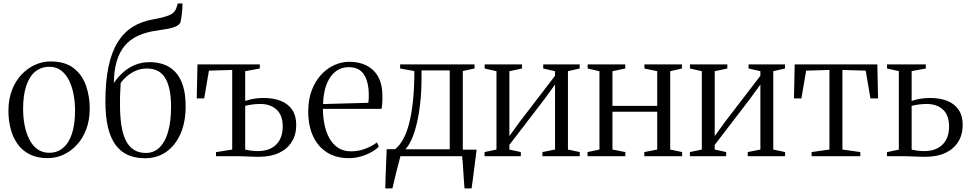

<svg xmlns="http://www.w3.org/2000/svg" viewBox="-20 -872 5421 1072"><path d="M27 -253Q27 -318.5 47.2 -370Q67.5 -421.5 101.2 -456.8Q135 -492 176.8 -510.5Q218.5 -529 261.5 -529Q342.5 -529 390.8 -491.8Q439 -454.5 460 -394.2Q481 -334 481 -266Q481 -200.5 461 -148.8Q441 -97 407.5 -61.5Q374 -26 332.5 -7.5Q291 11 247.5 11Q187 11 144.8 -10.8Q102.5 -32.5 76.8 -69.8Q51 -107 39 -154.5Q27 -202 27 -253ZM254.5 -19Q299.5 -19 332 -46Q364.5 -73 381.8 -125.8Q399 -178.5 399 -256Q399 -300.5 391 -343.8Q383 -387 366 -422Q349 -457 321.8 -478Q294.5 -499 255.5 -499Q210 -499 177.2 -472.5Q144.5 -446 126.8 -393.5Q109 -341 109 -263Q109 -217.5 117.2 -174Q125.5 -130.5 142.8 -95.5Q160 -60.5 187.8 -39.8Q215.5 -19 254.5 -19Z M789.5 11.5Q737.5 11.5 696.5 -5.8Q655.5 -23 626.8 -61Q598 -99 583.2 -159.5Q568.5 -220 568.5 -306.5Q568.5 -418 585.8 -499.5Q603 -581 636.8 -635.8Q670.5 -690.5 720.5 -721.8Q770.5 -753 835.5 -764Q896 -774.5 926.8 -787.8Q957.5 -801 966 -831.5L972.5 -852.5H999Q999 -834.5 997.5 -816Q996 -797.5 993.5 -779.8Q991 -762 987 -745.5Q978.5 -731.5 960.5 -723.8Q942.5 -716 916 -711Q889.5 -706 855 -701Q795.5 -693 751 -672.5Q706.5 -652 676.8 -617Q647 -582 631.8 -530.2Q616.5 -478.5 615.5 -408.5Q639 -443 668.8 -469.2Q698.5 -495.5 735.2 -510.2Q772 -525 816.5 -525Q856.5 -525 892.8 -512.8Q929 -500.5 956.8 -472.2Q984.5 -444 1000.5 -396.5Q1016.5 -349 1016.5 -279Q1016.5 -190 987.8 -124.8Q959 -59.5 908 -24Q857 11.5 789.5 11.5ZM794.5 -18Q839 -18 870.2 -48Q901.5 -78 918.2 -135.2Q935 -192.5 935 -274Q935 -337.5 924.8 -379.2Q914.5 -421 896.5 -445.2Q878.5 -469.5 853.8 -479.5Q829 -489.5 799.5 -489.5Q767.5 -489.5 739.8 -477.8Q712 -466 690.2 -447.8Q668.5 -429.5 654 -409.5Q653 -389 651.8 -370.5Q650.5 -352 650.2 -332Q650 -312 650 -286.5Q650 -226.5 657 -177.2Q664 -128 680.2 -92.5Q696.5 -57 724.5 -37.5Q752.5 -18 794.5 -18Z M1426 3.5Q1412.5 3.5 1396 3Q1379.5 2.5 1362.5 1.8Q1345.5 1 1329.2 0.5Q1313 0 1298.5 0H1186V-22.5L1276.5 -37V-481.5L1146.5 -477.5L1120 -322.5H1078.5L1082.5 -512.5H1430.5V-489.5L1349 -474.5V-308.5Q1362.5 -313 1378.2 -316.8Q1394 -320.5 1412.8 -322.8Q1431.5 -325 1453 -325Q1506.5 -325 1547.2 -309Q1588 -293 1611 -259.5Q1634 -226 1634 -174Q1634 -120.5 1609.2 -80.5Q1584.5 -40.5 1538 -18.5Q1491.5 3.5 1426 3.5ZM1419.5 -28.5Q1485 -28.5 1521.8 -64.5Q1558.5 -100.5 1558.5 -166Q1558.5 -228.5 1524.2 -260Q1490 -291.5 1433.5 -291.5Q1410.5 -291.5 1388.2 -288.5Q1366 -285.5 1349 -281V-36.5Q1362 -33.5 1380.2 -31Q1398.5 -28.5 1419.5 -28.5Z M1927.5 11Q1856.5 11 1805.8 -21Q1755 -53 1728 -111.5Q1701 -170 1701 -249.5Q1701 -316 1720.5 -367.5Q1740 -419 1773 -454.8Q1806 -490.5 1846.8 -508.8Q1887.5 -527 1929.5 -527Q2014 -527 2064 -479.5Q2114 -432 2115 -341Q2115.5 -312 2114.2 -294.8Q2113 -277.5 2110 -264H1783Q1783 -220 1791.5 -177.8Q1800 -135.5 1818.5 -101.5Q1837 -67.5 1867 -47.2Q1897 -27 1940 -27Q1983 -27 2022.5 -42.5Q2062 -58 2084 -77L2095.5 -53.5Q2077.5 -35.5 2050.8 -21Q2024 -6.5 1992.2 2.2Q1960.5 11 1927.5 11ZM1784 -291 2036.5 -298Q2038.5 -309 2038.8 -320Q2039 -331 2039 -341Q2039 -414 2012.5 -455.5Q1986 -497 1927.5 -497Q1891 -497 1864 -480Q1837 -463 1819.5 -434Q1802 -405 1793.2 -368Q1784.5 -331 1784 -291Z M2173.5 0V-34.5L2185 -38.5Q2211 -58.5 2231.2 -95.2Q2251.5 -132 2265.2 -186.5Q2279 -241 2286.2 -313Q2293.5 -385 2293.5 -475.5L2214 -489.5V-512.5H2629.5V-489.5L2564 -475.5V0ZM2243 -38.5H2491V-479H2333.5V-437.5Q2333.5 -360 2326 -294.8Q2318.5 -229.5 2306 -178.2Q2293.5 -127 2277.2 -91.5Q2261 -56 2243 -38.5ZM2131 180Q2132 145.5 2133.2 109.5Q2134.5 73.5 2136 36Q2137.5 -1.5 2139 -39H2250L2216.5 -3Q2213.5 9.5 2207.8 31Q2202 52.5 2195.2 78.8Q2188.5 105 2182.2 131.5Q2176 158 2171 180ZM2573.5 180Q2571.5 156.5 2569.8 130.8Q2568 105 2566.5 80.2Q2565 55.5 2563.5 34.2Q2562 13 2560 -1.5L2526 -36.5H2641Q2638.5 -16 2635.8 5.5Q2633 27 2630.2 49.5Q2627.5 72 2624.5 94.2Q2621.5 116.5 2618.8 138.2Q2616 160 2613 180Z M2685.5 0V-23L2752 -37V-474.5L2686 -489.5V-512.5H2894.5V-489.5L2824 -474.5V-112L2880 -189.5L3079 -449V-474.5L3013 -489.5V-512.5H3216.5V-489.5L3151 -474.5V-37L3217 -23V0H3008.5V-23L3079 -37V-400L3021 -320L2824 -63V-37L2888 -23V0Z M3260.5 0V-23L3327 -37V-474.5L3261 -489.5V-512.5H3471V-489.5L3399.5 -474.5V-281H3649.5V-474.5L3578 -489.5V-512.5H3787.5V-489.5L3722 -474.5V-37L3788.5 -23V0H3577.5V-23L3649.5 -37V-248H3399.5V-37L3471.5 -23V0Z M3832 0V-23L3898.5 -37V-474.5L3832.5 -489.5V-512.5H4041V-489.5L3970.5 -474.5V-112L4026.5 -189.5L4225.5 -449V-474.5L4159.5 -489.5V-512.5H4363V-489.5L4297.5 -474.5V-37L4363.5 -23V0H4155V-23L4225.5 -37V-400L4167.5 -320L3970.5 -63V-37L4034.5 -23V0Z M4511.5 0V-23L4611 -37V-481.5L4481 -477.5L4454.5 -322.5H4413L4417 -512.5H4878.5L4882.5 -322.5H4840L4813.5 -477.5L4683.5 -481.5V-37L4783.5 -23V0Z M4932 0V-22.5L4998.5 -36.5V-475L4932.5 -489.5V-512.5H5149V-489.5L5070 -475V-308.5Q5083.5 -313 5099.2 -316.8Q5115 -320.5 5133.8 -322.8Q5152.5 -325 5174 -325Q5227.5 -325 5268.2 -309Q5309 -293 5332 -259.5Q5355 -226 5355 -174Q5355 -120.5 5330.2 -80.5Q5305.5 -40.5 5259 -18.5Q5212.5 3.5 5147 3.5Q5133.5 3.5 5117 3Q5100.5 2.5 5083.5 1.8Q5066.5 1 5050 0.5Q5033.5 0 5019.5 0ZM5140.5 -28.5Q5205.5 -28.5 5242.2 -64.5Q5279 -100.5 5279 -166Q5279 -228.5 5245 -260Q5211 -291.5 5154.5 -291.5Q5131.5 -291.5 5109.2 -288.5Q5087 -285.5 5070 -281V-36.5Q5083 -33.5 5101.2 -31Q5119.5 -28.5 5140.5 -28.5Z"/></svg>

Font: Merriweather 120pt Light
Style: Regular
Weight: 300
Version: Version 2.100